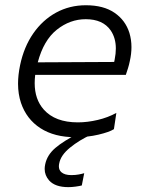

<svg xmlns="http://www.w3.org/2000/svg" viewBox="-20 -526 568 750"><path d="M274.5 10Q192.5 10 138 -25.2Q83.5 -60.5 62 -124Q50.5 -158.5 50.5 -199Q50.5 -233 58.5 -271.5Q73.5 -343 110 -395.5Q146.5 -448 199.2 -476.8Q252 -505.5 315.5 -505.5Q384.5 -505.5 427.2 -476.2Q470 -447 485.5 -397.5Q493.5 -371 493.5 -342Q493.5 -315.5 487 -287Q484.5 -274 480 -259.5Q475.5 -245 471.5 -233.5H117.5Q115.5 -216.5 115.5 -201Q115.5 -138 151 -98Q195.5 -48 284 -48Q321.5 -48 361.8 -57.5Q402 -67 434.5 -85L425 -21.5Q407 -10 364.5 0Q322 10 274.5 10ZM315 -451Q253.5 -451 202 -410Q150.5 -369 127.5 -282.5L426 -284Q427 -289.5 428 -294Q432.5 -316.5 432.5 -336.5Q432.5 -377.5 412.5 -407Q382 -451 315 -451ZM247 205Q195.5 205 172 179Q154.5 159 154.5 134Q154.5 125.5 156.5 116Q164 79.5 195.8 52.2Q227.5 25 287.5 -5.5L291 -21L325 -24L336.5 0Q290 21 253.8 50.5Q217.5 80 211.5 111.5Q210 118 210 123.5Q210 138 219.5 146.5Q232.5 158 258.5 158Q274.5 158 287.8 155.5Q301 153 309 150.5L299.5 198.5Q289.5 201 274.8 203Q260 205 247 205Z"/></svg>

Font: Heraclito Light
Style: Italic
Weight: 300
Italic angle: -12°
Designer: Kostas Bartsokas (font) & Cristiano Sobral (main changes)
Foundry: Kostas Bartsokas (font) & Cristiano Sobral (main changes)
Version: Version 1.00;July 8, 2020;FontCreator 13.0.0.2655 64-bit